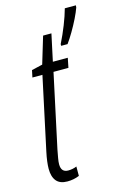

<svg xmlns="http://www.w3.org/2000/svg" viewBox="-117 -805 566 870"><g transform="rotate(-15 165.5 -370.5)"><path d="M219 -599Q238 -637 254 -677.5Q270 -718 279 -751H331L330 -741Q323 -721 309.5 -693.5Q296 -666 279.5 -638Q263 -610 249 -591H219ZM88 10Q53 10 36.5 -10Q20 -30 20 -67Q20 -82 22.5 -102Q25 -122 30 -145L103 -486H56L63 -519L114 -531L152 -657H191L164 -531H234L225 -486H155L81 -141Q77 -120 74 -103Q71 -86 71 -75Q71 -37 104 -37Q125 -37 144 -45V-1Q118 10 88 10Z"/></g></svg>

Font: Noto Sans ExtraCondensed Light
Style: Italic
Weight: 300
Width: 2
Italic angle: -12°
Designer: Monotype Design Team
Foundry: Monotype Imaging Inc.
Version: Version 2.013; ttfautohint (v1.8.4.7-5d5b)